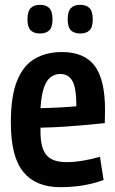

<svg xmlns="http://www.w3.org/2000/svg" viewBox="-20 -767 478 797"><path d="M230 10Q129 10 77 -53Q25 -116 25 -258Q25 -368 51 -432Q77 -496 125 -523.5Q173 -551 237 -551Q329 -551 372.5 -494.5Q416 -438 416 -309Q416 -301 415.5 -284Q415 -267 415 -256Q388 -253 345 -249Q302 -245 251 -241.5Q200 -238 148 -237Q148 -233 148 -229.5Q148 -226 148 -222Q148 -152 173 -123Q198 -94 255 -94Q288 -94 324 -100Q360 -106 395 -116L410 -20Q330 10 230 10ZM148 -318Q195 -319 237.5 -321.5Q280 -324 297 -326Q297 -402 280.5 -431Q264 -460 230 -460Q210 -460 192.5 -448.5Q175 -437 163.5 -406.5Q152 -376 148 -318ZM313 -628Q288 -628 274.5 -641Q261 -654 261 -687Q261 -720 274.5 -733.5Q288 -747 313 -747Q338 -747 351.5 -733.5Q365 -720 365 -687Q365 -654 351.5 -641Q338 -628 313 -628ZM146 -628Q121 -628 107.5 -641Q94 -654 94 -687Q94 -720 107.5 -733.5Q121 -747 146 -747Q171 -747 184.5 -733.5Q198 -720 198 -687Q198 -654 184.5 -641Q171 -628 146 -628Z"/></svg>

Font: Georama Semi Condensed SemiBold
Style: Regular
Weight: 600
Width: 4
Designer: Jean-Baptiste Levee
Foundry: Production Type
Version: Version 1.000